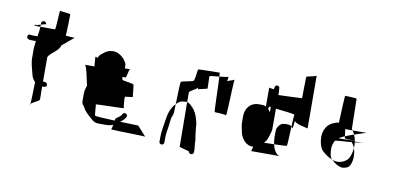

<svg xmlns="http://www.w3.org/2000/svg" viewBox="-61 -763 2046 971"><g transform="rotate(10 962.5 -277.5)"><path d="M39 -424C35 -409 48 -405 63 -405H85L81 -367V-332V-318C81 -289 92 -259 97 -236C100 -222 107 -209 117 -200C116 -159 115 -105 113 -86C121 -98 157 -109 157 -118L156 -184H162H165C172 -184 179 -189 179 -196C179 -203 172 -209 165 -209H162C161 -209 159 -210 156 -210V-332C156 -352 212 -377 215 -405L275 -455C275 -455 227 -457 229 -459C231 -461 233 -564 233 -568C233 -572 181 -575 179 -577C177 -579 174 -480 170 -480H95C95 -471 93 -454 89 -430H63C53 -430 42 -436 39 -424ZM64 -480H70C69 -483 67 -496 64 -480ZM70 -480ZM70 -480H95V-484C95 -484 95 -491 95 -491C95 -491 71 -484 71 -484C71 -482 70 -481 70 -480ZM95 -491 121 -498C121 -505 115 -511 108 -511C101 -511 95 -505 95 -498ZM111 -80C112 -78 112 -80 113 -86C112 -84 110 -82 111 -80Z M350 -330C359 -326 369 -271 379 -227C374 -214 370 -201 370 -184V-147C370 -139 372 -132 378 -126C382 -121 388 -111 391 -105C397 -97 409 -84 429 -67C441 -55 453 -49 469 -49H505C521 -49 534 -51 544 -56C542 -44 539 -33 537 -32C532 -29 700 -27 713 -25L669 -74C665 -74 622 -75 575 -77C587 -85 597 -94 603 -106C610 -124 587 -132 578 -114C576 -106 564 -100 559 -96C552 -90 549 -92 547 -78C497 -80 449 -82 445 -86C443 -88 441 -140 439 -142C437 -144 584 -146 582 -148C580 -150 579 -173 577 -189V-197V-206C587 -208 619 -210 617 -212C615 -215 612 -269 609 -274C606 -279 553 -284 550 -288C549 -289 549 -295 548 -303C557 -303 562 -302 563 -302C568 -300 573 -346 579 -347H552V-363C552 -373 546 -378 543 -384C530 -406 501 -422 485 -422H475C461 -422 445 -416 429 -402C420 -395 411 -389 408 -376L395 -379L399 -330ZM579 -348C579 -348 579 -347 579 -347C579 -347 579 -348 579 -348ZM713 -25C714 -25 714 -24 713 -24C713 -24 713 -25 713 -25Z M789 -12C789 -5 795 0 802 0C808 0 814 -6 814 -12V-36C814 -53 817 -74 820 -90C822 -104 825 -140 830 -150C837 -165 836 -171 837 -214C820 -196 807 -170 802 -138C798 -109 789 -68 789 -36ZM837 -214C851 -228 860 -234 884 -234C887 -234 889 -235 892 -234V-283C892 -292 924 -303 935 -316C935 -311 934 -306 934 -306C934 -310 983 -316 982 -320C981 -324 981 -378 980 -382C979 -384 1005 -387 1030 -389C1029 -401 1029 -409 1028 -409C1024 -409 920 -408 918 -406C916 -404 912 -352 906 -346C900 -340 845 -334 842 -328C840 -324 838 -261 837 -214ZM892 -234 894 -4 944 10C944 17 950 22 957 22C964 22 970 17 970 10V-5L967 -34C967 -42 967 -48 966 -54C961 -80 959 -112 956 -138C948 -174 936 -200 918 -216L910 -224C905 -229 898 -233 892 -234ZM1030 -389C1033 -339 1035 -209 1038 -208C1039 -208 1093 -206 1097 -202C1101 -199 1105 -367 1108 -387C1103 -383 1082 -378 1073 -373C1074 -380 1075 -392 1076 -396C1072 -394 1051 -391 1030 -389ZM1076 -396C1076 -397 1077 -397 1077 -396C1077 -396 1077 -396 1076 -396ZM1108 -387C1109 -388 1108 -387 1108 -388C1108 -388 1108 -389 1108 -389Z M1183 -184C1183 -166 1188 -146 1191 -132C1196 -106 1215 -83 1230 -76C1240 -71 1247 -68 1260 -70L1254 -46H1403C1380 -46 1366 -80 1362 -100C1344 -100 1326 -99 1310 -99C1327 -115 1330 -134 1338 -160C1340 -165 1340 -172 1340 -180V-279C1381 -274 1444 -269 1437 -263C1436 -262 1434 -235 1433 -204C1435 -202 1436 -200 1438 -197C1442 -191 1445 -237 1445 -236C1449 -220 1505 -212 1515 -208L1514 -480C1514 -474 1464 -468 1463 -464C1462 -460 1461 -356 1461 -354C1461 -353 1384 -351 1340 -349V-369C1340 -369 1340 -370 1339 -370C1339 -382 1341 -393 1328 -395C1316 -397 1314 -386 1313 -374C1301 -375 1289 -377 1288 -378V-281C1281 -285 1273 -286 1262 -286H1252C1208 -286 1183 -253 1183 -213ZM1301 -271 1306 -284C1307 -283 1310 -283 1313 -282V-256C1309 -262 1305 -267 1301 -271ZM1358 -135C1358 -125 1360 -110 1362 -100C1396 -101 1425 -102 1427 -104C1429 -106 1431 -159 1433 -204C1428 -209 1421 -211 1412 -211H1402C1377 -211 1370 -199 1361 -183C1359 -179 1358 -173 1358 -163Z M1596 -212C1606 -236 1616 -248 1646 -260C1651 -262 1656 -264 1662 -264H1666C1668 -300 1671 -404 1674 -404C1678 -404 1731 -402 1733 -400L1736 -244C1738 -242 1740 -240 1741 -238H1702C1705 -238 1708 -189 1710 -191C1710 -190 1733 -189 1761 -188C1768 -152 1758 -111 1746 -94C1734 -78 1705 -64 1679 -70C1653 -76 1631 -92 1614 -107C1594 -124 1583 -179 1596 -212ZM1665 -252C1665 -252 1664 -252 1664 -252C1664 -252 1665 -252 1665 -252ZM1741 -238H1812C1812 -238 1685 -200 1680 -186C1668 -186 1773 -188 1761 -188C1757 -208 1752 -221 1741 -238ZM1650 -131C1650 -101 1655 -83 1664 -75C1670 -71 1674 -67 1678 -63C1696 -49 1713 -42 1727 -44C1741 -46 1751 -50 1756 -57C1774 -82 1772 -122 1764 -148C1760 -162 1752 -172 1744 -183C1743 -184 1831 -186 1798 -187C1795 -180 1667 -174 1664 -172C1657 -167 1650 -144 1650 -131Z"/></g></svg>

Font: FailCity
Style: Regular
Weight: 400
Version: Version 1